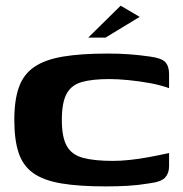

<svg xmlns="http://www.w3.org/2000/svg" viewBox="-20 -654 647 679"><path d="M30.6 -230Q30.6 -299.9 46.9 -345.6Q63.1 -391.2 101.1 -417.2Q139.1 -443.2 202.7 -453.9Q266.4 -464.6 360.5 -464.6Q400.3 -464.6 435.8 -462.1Q471.4 -459.6 510.2 -454Q551.8 -448.6 564.8 -434Q577.9 -419.4 577.9 -392.8V-342.2Q548.7 -352.9 510.5 -360Q472.3 -367 434.2 -370.7Q396.1 -374.4 367 -374.4Q307.5 -374.4 270.3 -364.2Q233 -354 215.9 -323Q198.7 -292 198.7 -229.3Q198.7 -169 216.1 -137.9Q233.4 -106.7 273.3 -95.9Q313.2 -85 379.4 -85Q407.1 -85 438.7 -88.4Q470.2 -91.7 504.8 -98Q539.5 -104.4 577.9 -112.8V-65.9Q577.9 -41.7 564.1 -26.2Q550.4 -10.8 506.8 -5.4Q469.3 0.9 431.7 3.1Q394.1 5.2 354.3 5.2Q259.2 5.2 196.5 -5.4Q133.7 -16.1 97.4 -42Q61.1 -67.8 45.9 -113.6Q30.6 -159.4 30.6 -230ZM292 -521 406.7 -633.9 473.9 -594.3 353.1 -521Z"/></svg>

Font: Genos Thin
Style: Regular
Weight: 100
Designer: Robert E. Leuschke
Foundry: Robert E. Leuschke
Version: Version 1.010